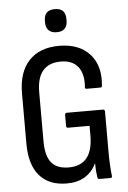

<svg xmlns="http://www.w3.org/2000/svg" viewBox="-58 -885 624 935"><g transform="rotate(-5 254.0 -417.5)"><path d="M231 8Q144 8 97.5 -45.5Q51 -99 51 -203V-448Q51 -551 103 -607Q155 -663 251 -663Q348 -663 400 -606Q452 -549 442 -452Q442 -443 434 -443H367Q357 -443 359 -452Q364 -516 336.5 -551Q309 -586 253 -586Q135 -586 135 -446V-207Q135 -135 162 -102Q189 -69 247 -69Q365 -69 365 -215V-262H259Q251 -262 251 -272V-324Q251 -335 259 -335H437Q446 -335 446 -324V-133Q446 -92 447.5 -64Q449 -36 452 -11Q454 0 444 0H390Q382 0 381 -9Q379 -21 377.5 -37.5Q376 -54 376 -77H375Q356 -37 320 -14.5Q284 8 231 8ZM246 -730Q220 -730 206.5 -743.5Q193 -757 193 -781V-791Q193 -843 246 -843Q298 -843 298 -791V-781Q298 -757 285 -743.5Q272 -730 246 -730Z"/></g></svg>

Font: Sofia Sans Condensed Medium
Style: Regular
Weight: 500
Designer: Botio Nikoltchev, Ani Petrova
Foundry: lettersoup
Version: Version 4.101; ttfautohint (v1.8.4.7-5d5b)